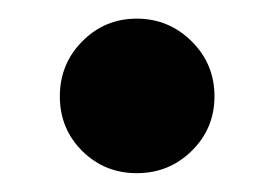

<svg xmlns="http://www.w3.org/2000/svg" viewBox="-20 -370 293 205"><path d="M209 -267.1Q209 -232.9 184.8 -209Q160.6 -185.1 126 -185.1Q91.8 -185.1 67.9 -208.7Q43.9 -232.4 43.9 -267.1Q43.9 -301.8 67.9 -325.9Q91.8 -350.1 126 -350.1Q160.2 -350.1 184.6 -325.9Q209 -301.8 209 -267.1Z"/></svg>

Font: Lobster Two
Style: Regular
Weight: 400
Designer: Pablo Impallari
Foundry: Pablo Impallari. www.impallari.com
Version: Version 1.006